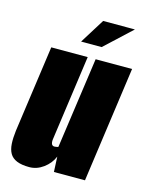

<svg xmlns="http://www.w3.org/2000/svg" viewBox="-103 -722 613 794"><g transform="rotate(15 203.0 -324.5)"><path d="M100 7Q67 7 46.5 -1.5Q26 -10 16.5 -26.5Q7 -43 5.5 -67.5Q4 -92 8 -124L60 -495H216L165 -130Q164 -123 164.5 -118Q165 -113 166.5 -109.5Q168 -106 171 -104Q174 -102 178 -102Q181 -102 184 -102.5Q187 -103 190 -103.5Q193 -104 195 -105L250 -495H406L337 0H204L201 -65Q188 -34 160 -13.5Q132 7 100 7ZM173 -550 239 -656H375L261 -550Z"/></g></svg>

Font: Alumni Sans Thin Black
Style: Italic
Weight: 900
Italic angle: -8°
Version: Version 1.016